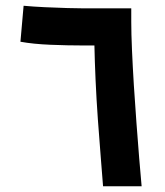

<svg xmlns="http://www.w3.org/2000/svg" viewBox="-20 -647 572 667"><path d="M338 0Q335 -40 330 -101Q325 -162 320 -232Q315 -302 312 -369.5Q309 -437 308 -489H271Q214 -489 154.5 -491.5Q95 -494 51 -502L62 -627Q94 -624 135.5 -622Q177 -620 214.5 -619Q252 -618 271 -618H436V-571Q436 -531 438.5 -473.5Q441 -416 445 -351Q449 -286 454 -220.5Q459 -155 463.5 -98Q468 -41 472 0Z"/></svg>

Font: Noto Sans Syriac
Style: Bold
Weight: 700
Designer: Patrick Giasson and the Monotype Design Team
Foundry: Monotype Imaging Inc.
Version: Version 3.000; ttfautohint (v1.8.4.7-5d5b)